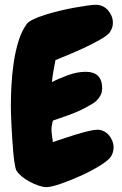

<svg xmlns="http://www.w3.org/2000/svg" viewBox="-20 -770 510 803"><path d="M455.1 -153.3Q455.1 -134.8 445.3 -117.2Q435.5 -100.6 399.4 -78.1Q363.3 -55.7 319.3 -35.6Q275.4 -15.6 234.4 -1.5Q193.4 12.7 173.8 12.7Q160.2 12.7 141.6 6.3Q123 0 104.5 -9.8Q85.9 -19.5 70.8 -32.2Q55.7 -44.9 48.8 -56.6Q44.9 -63.5 41.5 -84Q38.1 -104.5 35.6 -131.8Q33.2 -159.2 31.2 -189.9Q29.3 -220.7 27.8 -248.5Q26.4 -276.4 25.9 -297.9Q25.4 -319.3 25.4 -329.1Q25.4 -365.2 27.8 -412.1Q30.3 -459 37.1 -506.3Q43.9 -553.7 57.1 -597.2Q70.3 -640.6 92.8 -670.9Q99.6 -679.7 120.1 -689.5Q140.6 -699.2 168.5 -708Q196.3 -716.8 228.5 -724.6Q260.7 -732.4 290.5 -737.8Q320.3 -743.2 344.7 -746.6Q369.1 -750 381.8 -750Q396.5 -750 409.7 -743.7Q422.9 -737.3 432.1 -726.6Q441.4 -715.8 446.8 -702.6Q452.1 -689.5 452.1 -674.8Q452.1 -662.1 448.7 -653.3Q445.3 -644.5 438.5 -633.8Q428.7 -621.1 397.5 -603.5Q366.2 -585.9 329.6 -568.8Q293 -551.8 259.3 -538.1Q225.6 -524.4 211.9 -518.6Q208 -496.1 203.6 -473.1Q199.2 -450.2 197.3 -426.8Q227.5 -442.4 265.6 -456.1Q303.7 -469.7 337.9 -469.7Q407.2 -469.7 407.2 -401.4Q407.2 -384.8 400.9 -372.1Q394.5 -359.4 384.3 -349.6Q374 -339.8 360.8 -332.5Q347.7 -325.2 335 -318.4Q303.7 -301.8 269.5 -289.6Q235.4 -277.3 201.2 -265.6Q199.2 -257.8 197.3 -248.5Q195.3 -239.3 195.3 -230.5Q195.3 -216.8 197.3 -203.1Q199.2 -189.5 201.2 -175.8Q212.9 -179.7 238.8 -188.5Q264.6 -197.3 293 -206.1Q321.3 -214.8 347.7 -221.2Q374 -227.5 386.7 -227.5Q401.4 -227.5 414.1 -221.2Q426.8 -214.8 435.5 -204.6Q444.3 -194.3 449.7 -180.7Q455.1 -167 455.1 -153.3Z"/></svg>

Font: Chewy
Style: Regular
Weight: 400
Designer: Squid
Foundry: Font Diner, Inc DBA Sideshow
Version: Version 1.000